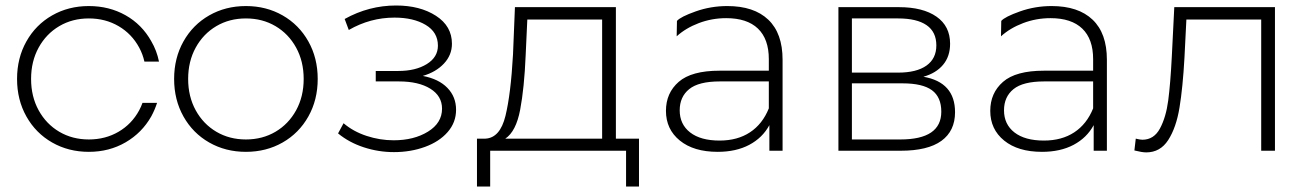

<svg xmlns="http://www.w3.org/2000/svg" viewBox="-20 -548 4763 698"><path d="M505 -324Q499 -351 486 -375Q459 -425 411 -453Q363 -481 303 -481Q243 -481 195.5 -453Q148 -425 120.5 -375Q93 -325 93 -261Q93 -197 120.5 -147Q148 -97 195.5 -69Q243 -41 303 -41Q363 -41 411 -69Q459 -97 486 -147Q493 -160 498 -174H551Q543 -149 530 -125Q496 -65 436.5 -30.5Q377 4 303 4Q229 4 169.5 -30Q110 -64 76 -124.5Q42 -185 42 -261Q42 -337 76 -397.5Q110 -458 169.5 -492Q229 -526 303 -526Q377 -526 436.5 -492.5Q496 -459 530 -398Q550 -364 558 -324Z M874 4Q800 4 740.5 -30Q681 -64 647 -124.5Q613 -185 613 -261Q613 -337 647 -397.5Q681 -458 740.5 -492Q800 -526 874 -526Q948 -526 1007.5 -492Q1067 -458 1101 -397.5Q1135 -337 1135 -261Q1135 -185 1101 -124.5Q1067 -64 1007.5 -30Q948 4 874 4ZM874 -41Q934 -41 981.5 -69Q1029 -97 1056.5 -147Q1084 -197 1084 -261Q1084 -325 1056.5 -375Q1029 -425 981.5 -453Q934 -481 874 -481Q814 -481 766.5 -453Q719 -425 691.5 -375Q664 -325 664 -261Q664 -197 691.5 -147Q719 -97 766.5 -69Q814 -41 874 -41Z M1517 -272Q1575 -261 1606.5 -228.5Q1638 -196 1638 -149Q1638 -103 1607.5 -68Q1577 -33 1525 -14Q1473 5 1412 5Q1356 5 1302.5 -12.5Q1249 -30 1209 -63L1229 -100Q1264 -70 1312.5 -54Q1361 -38 1411 -38Q1485 -38 1536 -69.5Q1587 -101 1587 -153Q1587 -199 1544.5 -225.5Q1502 -252 1430 -252H1346V-290H1428Q1491 -290 1531.5 -315Q1572 -340 1572 -382Q1572 -431 1527.5 -457.5Q1483 -484 1414 -484Q1326 -484 1248 -439L1233 -479Q1321 -528 1420 -528Q1507 -528 1565 -490.5Q1623 -453 1623 -389Q1623 -348 1594 -317Q1565 -286 1517 -272Z M2303 -44V130H2256V0H1762V130H1714V-44H1745Q1798 -47 1817.5 -126.5Q1837 -206 1845 -350L1852 -522H2219V-44ZM1891 -347Q1886 -228 1871 -149Q1856 -70 1817 -44H2169V-477H1897Z M2624 -526Q2721 -526 2773 -476.5Q2825 -427 2825 -331V0H2777V-93Q2752 -47 2704 -21.5Q2656 4 2589 4Q2502 4 2451.5 -37Q2401 -78 2401 -145Q2401 -210 2447.5 -250.5Q2494 -291 2596 -291H2775V-333Q2775 -406 2735.5 -444Q2696 -482 2620 -482Q2568 -482 2520.5 -464Q2473 -446 2440 -416L2441 -472Q2454 -487 2509 -506.5Q2564 -526 2624 -526ZM2596 -37Q2661 -37 2706.5 -67Q2752 -97 2775 -154V-252H2597Q2520 -252 2485.5 -224Q2451 -196 2451 -147Q2451 -96 2489 -66.5Q2527 -37 2596 -37Z M3337 -269Q3452 -249 3452 -140Q3452 -72 3402.5 -36Q3353 0 3254 0H3028V-522H3248Q3335 -522 3384.5 -487.5Q3434 -453 3434 -389Q3434 -343 3408.5 -312.5Q3383 -282 3337 -269ZM3077 -284H3245Q3312 -284 3348 -309.5Q3384 -335 3384 -383Q3384 -432 3348.5 -456.5Q3313 -481 3245 -481H3077ZM3253 -41Q3402 -41 3402 -142Q3402 -195 3368 -220Q3334 -245 3261 -245H3077V-41Z M3803 -526Q3900 -526 3952 -476.5Q4004 -427 4004 -331V0H3956V-93Q3931 -47 3883 -21.5Q3835 4 3768 4Q3681 4 3630.5 -37Q3580 -78 3580 -145Q3580 -210 3626.5 -250.5Q3673 -291 3775 -291H3954V-333Q3954 -406 3914.5 -444Q3875 -482 3799 -482Q3747 -482 3699.5 -464Q3652 -446 3619 -416L3620 -472Q3633 -487 3688 -506.5Q3743 -526 3803 -526ZM3775 -37Q3840 -37 3885.5 -67Q3931 -97 3954 -154V-252H3776Q3699 -252 3664.5 -224Q3630 -196 3630 -147Q3630 -96 3668 -66.5Q3706 -37 3775 -37Z M4615 -522V0H4565V-477H4293L4286 -338Q4280 -230 4268 -157Q4256 -84 4227 -39Q4198 6 4147 6Q4132 6 4104 -1L4109 -44Q4125 -40 4133 -40Q4175 -40 4197 -81Q4219 -122 4227 -183Q4235 -244 4240 -342L4249 -522Z"/></svg>

Font: Hilab Light
Style: Regular
Weight: 300
Designer: Cristianderson Lima
Foundry: Cristianderson
Version: Version 1.0